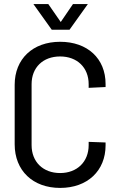

<svg xmlns="http://www.w3.org/2000/svg" viewBox="-20 -913 573 942"><path d="M275 9C409 9 498 -75 498 -200V-214L415 -217V-201C415 -119 358 -64 275 -64C191 -64 135 -119 135 -201V-500C135 -582 191 -636 275 -636C358 -636 415 -582 415 -500V-482L498 -486V-501C498 -626 409 -708 275 -708C141 -708 52 -624 52 -497V-205C52 -76 141 9 275 9ZM144 -893 234 -767H321L411 -893H338L278 -805L217 -893Z"/></svg>

Font: Vanilla Cream Book
Style: Regular
Weight: 400
Designer: Jeremy Tribby, Jinavaṁso
Foundry: Tribby Type
Version: Version 1.422;Glyphs 3.1.2 (3151)